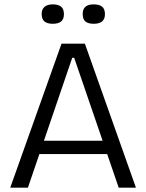

<svg xmlns="http://www.w3.org/2000/svg" viewBox="-20 -860 671 880"><path d="M27 0 262 -660H369L603 0H524L320 -595H311L108 0ZM132 -154V-215H508V-154ZM410 -751Q384 -751 371.5 -761.5Q359 -772 359 -796Q359 -818 371.5 -829Q384 -840 409 -840Q435 -840 448 -829.5Q461 -819 461 -795Q461 -772 447.5 -761.5Q434 -751 410 -751ZM222 -751Q197 -751 184 -761.5Q171 -772 171 -796Q171 -818 184.5 -829Q198 -840 222 -840Q247 -840 260 -829.5Q273 -819 273 -795Q273 -772 260 -761.5Q247 -751 222 -751Z"/></svg>

Font: Bricolage Grotesque 36pt Light
Style: Regular
Weight: 300
Designer: Mathieu Triay
Foundry: Atelier Triay
Version: Version 1.001;gftools[0.9.33.dev8+g029e19f]